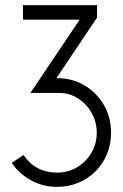

<svg xmlns="http://www.w3.org/2000/svg" viewBox="-20 -720 483 752"><path d="M203 -414H201L360 -651V-700H70V-643H292L99 -356H210Q253 -356 286.5 -334Q320 -312 339.5 -276.5Q359 -241 359 -200Q359 -157 338 -121.5Q317 -86 282 -65Q247 -44 203 -44Q161 -44 128 -61.5Q95 -79 72 -113L26 -82Q55 -39 102 -13.5Q149 12 203 12Q248 12 286.5 -4Q325 -20 354 -49Q383 -78 399 -116.5Q415 -155 415 -200Q415 -260 387 -308.5Q359 -357 311 -385.5Q263 -414 203 -414Z"/></svg>

Font: Advent Pro
Style: Regular
Weight: 400
Designer: VivaRado, Andreas Kalpakidis
Foundry: VivaRado, Andreas Kalpakidis
Version: Version 3.000